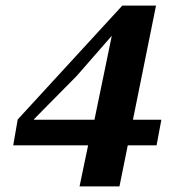

<svg xmlns="http://www.w3.org/2000/svg" viewBox="-20 -652 615 683"><path d="M263 11 302 -176 310 -197 379 -531H347L411 -563L253 -382L87 -214L102 -266L101 -226H554L537 -135H27L43 -227L415 -632H535L405 11Z"/></svg>

Font: Source Serif 4
Style: Bold Italic
Weight: 700
Italic angle: -12°
Designer: Frank Grießhammer
Foundry: Adobe Systems Incorporated
Version: Version 4.004;hotconv 1.0.116;makeotfexe 2.5.65601